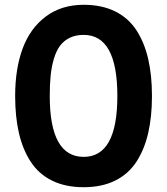

<svg xmlns="http://www.w3.org/2000/svg" viewBox="-20 -780 705 810"><path d="M333 9.8Q255.9 9.8 199.5 -18.1Q143.1 -45.9 109.4 -97.9Q75.7 -149.9 59.8 -218.8Q43.9 -287.6 43.9 -375Q43.9 -490.2 75.7 -575.7Q107.4 -661.1 173.3 -710.4Q239.3 -759.8 333 -759.8Q409.7 -759.8 465.8 -731.9Q522 -704.1 555.7 -652.1Q589.4 -600.1 605.2 -531.2Q621.1 -462.4 621.1 -375Q621.1 -287.6 605.2 -218.8Q589.4 -149.9 555.7 -97.9Q522 -45.9 465.8 -18.1Q409.7 9.8 333 9.8ZM333 -118.2Q475.1 -118.2 475.1 -375Q475.1 -632.8 333 -632.8Q299.3 -632.8 273.9 -620.4Q248.5 -607.9 232.7 -586.2Q216.8 -564.5 207 -531Q197.3 -497.6 193.6 -460.4Q189.9 -423.3 189.9 -375Q189.9 -118.2 333 -118.2Z"/></svg>

Font: Oakes Grotesk Bold
Style: Regular
Weight: 700
Designer: Samuel Oakes
Foundry: Samuel Oakes
Version: Version 1.000;PS 001.000;hotconv 1.0.88;makeotf.lib2.5.64775